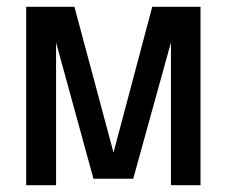

<svg xmlns="http://www.w3.org/2000/svg" viewBox="-20 -545 670 565"><path d="M57 -525H199L314 -96L428 -525H570V0H483V-420L372 -19H255L145 -420V0H57Z"/></svg>

Font: BM YEONSUNG
Style: Regular
Weight: 400
Designer: Bongjin Kim; Myungsoo Han; Jaehyun Keum; Jihee Min; Dokyung Lee; Chorong Kim; Jooyeon Kang; Sang-a Kim;
Foundry: Sandoll Communications Inc.
Version: Version 1.000;PS 1;hotconv 16.6.51;makeotf.lib2.5.65220